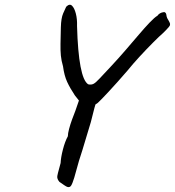

<svg xmlns="http://www.w3.org/2000/svg" viewBox="-20 -703 724 795"><path d="M325 -264 290 -308Q270 -338 258 -364Q246 -390 241 -428Q234 -452 232 -473Q230 -494 230.5 -521.5Q231 -549 232 -590Q233 -628 241.5 -647.5Q250 -667 254 -675Q268 -689 278 -679.5Q288 -670 294 -647Q300 -624 299 -595Q302 -488 313.5 -427.5Q325 -367 345 -354Q357 -351 366.5 -355.5Q376 -360 393 -378.5Q410 -397 444 -433Q471 -462 499.5 -495Q528 -528 553.5 -558Q579 -588 599.5 -609.5Q620 -631 632 -638Q636 -644 642 -647.5Q648 -651 654 -652Q660 -653 660 -653Q668 -651 669 -640.5Q670 -630 677 -620Q679 -616 682 -610.5Q685 -605 684 -600Q684 -597 678.5 -590.5Q673 -584 666.5 -577.5Q660 -571 655 -566Q642 -555 614.5 -527.5Q587 -500 558 -468.5Q529 -437 509 -412Q465 -361 430.5 -324Q396 -287 388 -280Q387 -278 374.5 -270Q362 -262 357 -254ZM259 71Q255 70 245.5 63.5Q236 57 226 50Q219 42 217.5 34.5Q216 27 220 13Q224 -1 231 -28Q232 -51 240.5 -84Q249 -117 261 -139Q261 -150 266 -169Q271 -188 278.5 -208.5Q286 -229 292 -244L310 -296L350 -330L386 -297Q382 -291 379 -283Q376 -275 371 -256Q366 -237 356 -197Q348 -170 338.5 -139Q329 -108 321 -81Q313 -54 307 -37Q295 8 287.5 32.5Q280 57 274.5 65.5Q269 74 259 71Z"/></svg>

Font: Caveat Medium
Style: Regular
Weight: 500
Designer: Pablo Impallari
Foundry: Pablo Impallari
Version: Version 2.000